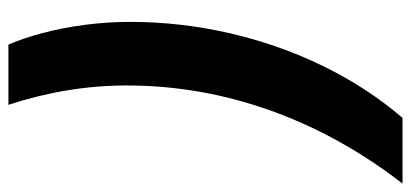

<svg xmlns="http://www.w3.org/2000/svg" viewBox="-339 -502 976 456"><g transform="rotate(-90 149.0 -274.0)"><path d="M-59 194Q56 45 115 -121Q174 -287 174 -461Q174 -602 128 -742H271Q286 -708 298.5 -661Q311 -614 318 -560.5Q325 -507 325 -453Q325 -333 298 -216Q271 -99 220 5.5Q169 110 97 194Z"/></g></svg>

Font: Montserrat
Style: Bold Italic
Weight: 700
Italic angle: -11.3°
Designer: Julieta Ulanovsky
Foundry: Julieta Ulanovsky
Version: Version 9.000; ttfautohint (v1.8.4.7-5d5b)